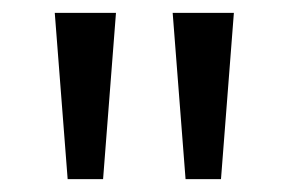

<svg xmlns="http://www.w3.org/2000/svg" viewBox="-20 -734 448 298"><path d="M160 -714 140 -456H85L65 -714ZM343 -714 323 -456H268L248 -714Z"/></svg>

Font: Noto Sans Tifinagh Hawad
Style: Regular
Weight: 400
Designer: JamraPatel
Foundry: JamraPatel LLC
Version: Version 2.006; ttfautohint (v1.8.4.7-5d5b)